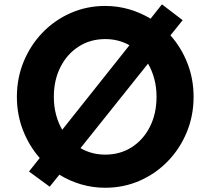

<svg xmlns="http://www.w3.org/2000/svg" viewBox="-20 -868 976 904"><path d="M214 11 259.5 -45.5Q306.5 -16.5 361.2 -0.2Q416 16 475.5 16Q562 16 637.5 -17Q713 -50 770 -108.8Q827 -167.5 859.2 -245.2Q891.5 -323 891.5 -412Q891.5 -496 862.5 -570.2Q833.5 -644.5 782.5 -701.5L840 -773L742.5 -847.5L689 -780Q642 -808.5 588 -824.2Q534 -840 475.5 -840Q389 -840 313.5 -807Q238 -774 181 -715.2Q124 -656.5 91.8 -578.8Q59.5 -501 59.5 -412Q59.5 -328.5 88.2 -254.8Q117 -181 167 -124L116.5 -60.5ZM233.5 -412Q233.5 -491 264.8 -552.5Q296 -614 350.8 -649Q405.5 -684 475.5 -684Q538 -684 589.5 -655L273 -257Q254 -289.5 243.8 -328.5Q233.5 -367.5 233.5 -412ZM475.5 -140Q411.5 -140 359 -170.5L677 -568.5Q696 -536 706.5 -496.5Q717 -457 717 -412Q717 -333 686 -271.5Q655 -210 600.5 -175Q546 -140 475.5 -140Z"/></svg>

Font: Spartan
Style: Bold
Weight: 700
Designer: Matt Bailey, Mirko Velimirovic
Foundry: Matt Bailey
Version: Version 1.003; ttfautohint (v1.8.3)